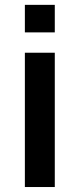

<svg xmlns="http://www.w3.org/2000/svg" viewBox="-20 -752 320 772"><path d="M80 -621.8V-732.5H200.3V-621.8ZM80 0V-540H200.3V0Z"/></svg>

Font: Vela Sans GX ExtLt
Style: Regular
Weight: 200
Designer: Principal design: Mikhail Sharanda - project Manrope.
Design modification: Ravid Balaliev
Foundry: Mikhail Sharanda
Version: Version 1.001